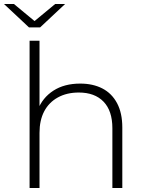

<svg xmlns="http://www.w3.org/2000/svg" viewBox="-43 -947 736 967"><path d="M106 0V-742H156V-377L147 -393Q171 -455 226 -490.5Q281 -526 361 -526Q425 -526 472.5 -501.5Q520 -477 546.5 -427.5Q573 -378 573 -305V0H523V-301Q523 -389 478.5 -435Q434 -481 354 -481Q293 -481 248 -456Q203 -431 179.5 -386Q156 -341 156 -278V0ZM103 -809 -23 -927H27L149 -826H113L235 -927H285L159 -809Z"/></svg>

Font: Montserrat Thin Light
Style: Regular
Weight: 300
Version: Version 9.000